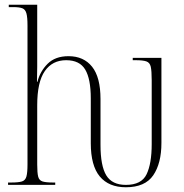

<svg xmlns="http://www.w3.org/2000/svg" viewBox="-20 -780 777 810"><path d="M511 10Q439 10 401 -35.5Q363 -81 363 -176V-365Q363 -447 339.5 -486.5Q316 -526 259 -526Q201 -526 169 -480Q137 -434 137 -336V-86Q137 -51 141 -35Q145 -19 159.5 -14.5Q174 -10 204 -10H213V0H14V-10H27Q58 -10 72.5 -14.5Q87 -19 91.5 -35.5Q96 -52 96 -86V-673Q96 -707 91.5 -723.5Q87 -740 74.5 -745Q62 -750 36 -750H17V-760H137V-499Q137 -487 136.5 -469.5Q136 -452 136 -435H138Q149 -479 181 -511Q213 -543 269 -543Q333 -543 368.5 -498.5Q404 -454 404 -362V-169Q404 -80 428.5 -40Q453 0 511 0Q577 0 598.5 -45Q620 -90 620 -172V-442Q620 -481 616 -498.5Q612 -516 597.5 -521Q583 -526 553 -526H540V-536H661V-177Q661 -91 626.5 -40.5Q592 10 511 10Z"/></svg>

Font: Noto Serif Display Condensed ExtraLight
Style: Regular
Weight: 200
Width: 3
Designer: Monotype Design Team
Foundry: Monotype Imaging Inc.
Version: Version 2.009